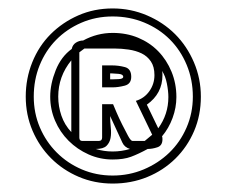

<svg xmlns="http://www.w3.org/2000/svg" viewBox="-20 -736 560 455"><path d="M247 -716Q290 -716 328.5 -699.5Q367 -683 395 -655Q423 -627 439.5 -588.5Q456 -550 456 -507Q456 -463 440 -425.5Q424 -388 395.5 -360Q367 -332 329 -316.5Q291 -301 247 -301Q204 -301 166.5 -317Q129 -333 101 -361Q73 -389 57 -426.5Q41 -464 41 -507Q41 -550 56.5 -588.5Q72 -627 100 -655Q128 -683 165.5 -699.5Q203 -716 247 -716ZM247 -697Q207 -697 172.5 -682Q138 -667 113 -641.5Q88 -616 74 -581.5Q60 -547 60 -507Q60 -468 74.5 -434Q89 -400 114.5 -374.5Q140 -349 174 -334.5Q208 -320 247 -320Q286 -320 320.5 -334.5Q355 -349 381 -374Q407 -399 422 -433.5Q437 -468 437 -507Q437 -547 422.5 -582Q408 -617 382.5 -642.5Q357 -668 322 -682.5Q287 -697 247 -697ZM398 -506Q398 -481 389 -456.5Q380 -432 364 -413Q365 -411 365 -406Q365 -391 353 -387Q341 -383 330 -383Q308 -371 290.5 -364.5Q273 -358 247 -358Q217 -358 190 -370Q163 -382 142.5 -402.5Q122 -423 110.5 -450Q99 -477 99 -507Q99 -537 112 -569.5Q125 -602 150 -620Q152 -630 160 -635Q168 -640 177 -640Q210 -658 247 -658Q280 -658 307.5 -646.5Q335 -635 355 -614.5Q375 -594 386.5 -566Q398 -538 398 -506ZM168 -612V-410Q168 -402 175 -402H214Q222 -402 222 -410V-489H248Q250 -484 256 -470Q262 -456 269.5 -441Q277 -426 283.5 -414Q290 -402 294 -402H323L341 -417V-416L302 -497Q322 -503 334 -520Q346 -537 346 -558Q346 -578 337.5 -590.5Q329 -603 315.5 -609.5Q302 -616 285 -618.5Q268 -621 252 -621H180ZM118 -507Q118 -484 125.5 -462Q133 -440 149 -423V-593Q118 -555 118 -507ZM246 -581Q261 -581 276 -577Q291 -573 291 -554Q291 -537 275.5 -533Q260 -529 247 -529H222V-581ZM379 -506Q379 -520 375.5 -538Q372 -556 364 -568Q365 -565 365 -558Q365 -514 328 -488L355 -432Q379 -465 379 -506ZM241 -461Q241 -448 242.5 -434Q244 -420 242 -409Q240 -398 232.5 -390.5Q225 -383 207 -383Q226 -377 247 -377Q268 -377 288 -383Q275 -387 270 -398ZM241 -562V-548H247Q250 -548 261 -548.5Q272 -549 272 -554Q272 -560 261 -561Q250 -562 246 -562Z"/></svg>

Font: RonaldsonGothicLicht
Style: Regular
Weight: 400
Designer: Mr. Robertson for MacKellar, Smiths & Jordan Co. Philadelphia
Foundry: CAT-Fonts Peter Wiegel
Version: 1.000